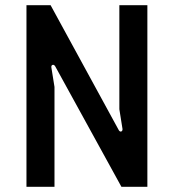

<svg xmlns="http://www.w3.org/2000/svg" viewBox="-20 -720 670 740"><path d="M82 0H190V-385L178 -460C176 -470 187 -475 193 -464L448 0H548V-700H440V-299L452 -224C454 -214 444 -208 438 -218L175 -700H82Z"/></svg>

Font: Finlandica Medium
Style: Regular
Weight: 500
Designer: Niklas Ekholm, Juho Hiilivirta, Jaakko Suomalainen
Foundry: Helsinki Type Studio
Version: Version 2.000;Glyphs 3.2 (3202)